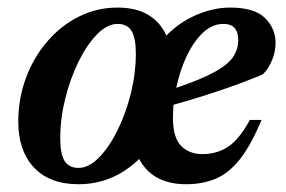

<svg xmlns="http://www.w3.org/2000/svg" viewBox="-20 -462 736 494"><path d="M282.5 -442.5Q331 -442.5 362.2 -423.2Q393.5 -404 408 -370.5Q441 -404.5 485 -423.5Q529 -442.5 572 -442.5Q635 -442.5 662 -415.5Q689 -388.5 689 -351.5Q689 -329 679.8 -306.8Q670.5 -284.5 656 -270.5Q603.5 -248.5 544.8 -228.8Q486 -209 426.5 -192.5Q425 -175 425 -158.5Q425 -108 445.8 -86.8Q466.5 -65.5 501 -65.5Q537.5 -65.5 566.2 -84Q595 -102.5 623 -153.5H653Q626 -89 597.8 -53Q569.5 -17 535.8 -2.5Q502 12 459 12Q372.5 12 338 -53Q271 12 182 12Q107.5 12 67.2 -31.2Q27 -74.5 27 -148.5Q27 -208.5 46.8 -261.5Q66.5 -314.5 101.5 -355.2Q136.5 -396 182.8 -419.2Q229 -442.5 282.5 -442.5ZM555 -400.5Q525.5 -400.5 501.2 -377Q477 -353.5 459.5 -315.8Q442 -278 433.5 -236Q498.5 -258 533 -277.2Q567.5 -296.5 580.2 -316.2Q593 -336 593 -358.5Q593 -400.5 555 -400.5ZM182 -30Q208.5 -30 234.8 -56.8Q261 -83.5 282.5 -127Q304 -170.5 316.8 -222.2Q329.5 -274 329.5 -323.5Q329.5 -365 318.2 -382.8Q307 -400.5 282.5 -400.5Q256 -400.5 229.8 -373.8Q203.5 -347 182 -303.2Q160.5 -259.5 147.8 -208Q135 -156.5 135 -106.5Q135 -65.5 146.2 -47.8Q157.5 -30 182 -30Z"/></svg>

Font: Newsreader 16pt SemiBold
Style: Italic
Weight: 600
Italic angle: -17°
Designer: Hugues Gentile
Foundry: Production Type
Version: Version 1.003; ttfautohint (v1.8.3)